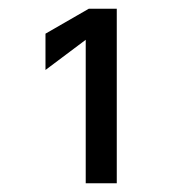

<svg xmlns="http://www.w3.org/2000/svg" viewBox="-20 -922 399 439"><path d="M247 -503V-902H183L84 -845V-762L176 -831V-503Z"/></svg>

Font: LilGrotesk
Style: Regular
Weight: 400
Designer: Bastien Sozeau
Foundry: NBR — Bastien Sozeau
Version: Version 2.001